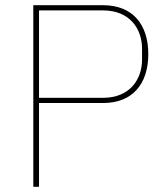

<svg xmlns="http://www.w3.org/2000/svg" viewBox="-20 -718 634 738"><path d="M130 0V-322H376C490 -322 550 -396 550 -510C550 -624 490 -698 376 -698H108V0ZM130 -678H376C479 -678 526 -607 526 -531V-489C526 -413 479 -342 376 -342H130Z"/></svg>

Font: IBM Plex Thai Thin
Style: Regular
Weight: 100
Designer: Mike Abbink, Paul van der Laan, Pieter van Rosmalen, Ben Mitchell, Mark Frömberg
Foundry: Bold Monday
Version: Version 1.0